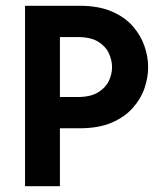

<svg xmlns="http://www.w3.org/2000/svg" viewBox="-20 -645 554 665"><path d="M66.7 0V-625H255.6Q320.8 -625 366.3 -605.6Q411.8 -586.1 439.6 -554.5Q467.4 -522.9 480.2 -485.8Q493.1 -448.6 493.1 -412.5Q493.1 -377.1 480.6 -339.9Q468.1 -302.8 439.9 -271.2Q411.8 -239.6 366.7 -220.1Q321.5 -200.7 255.6 -200.7H187.5V0ZM187.5 -309H248.6Q293.1 -309 319.1 -324.7Q345.1 -340.3 356.6 -363.9Q368.1 -387.5 368.1 -412.5Q368.1 -436.8 356.9 -460.8Q345.8 -484.7 319.8 -500.7Q293.8 -516.7 248.6 -516.7H187.5Z"/></svg>

Font: Afacad Flux
Style: Bold
Weight: 700
Designer: Kristian Moeller
Foundry: Dicotype
Version: Version 1.100